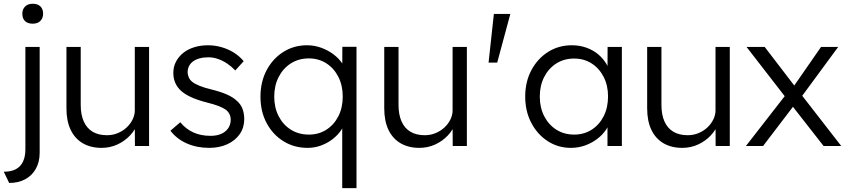

<svg xmlns="http://www.w3.org/2000/svg" viewBox="-54 -774 4494 1018"><path d="M-5.5 196 -34 136.5Q6 136.5 31.1 122.5Q56.3 108.5 68.4 82Q80.6 55.5 80.6 18.2V-525H156.3V36.1Q156.3 84.4 136.3 120.4Q116.3 156.4 80.1 176.2Q43.8 196 -5.5 196ZM119.4 -648.4Q92.8 -648.4 78.5 -662.4Q64.3 -676.3 64.3 -701.3Q64.3 -724.5 78.9 -739.3Q93.5 -754.1 119.4 -754.1Q145.7 -754.1 160.1 -740.2Q174.6 -726.2 174.6 -701.3Q174.6 -677.7 160 -663Q145.4 -648.4 119.4 -648.4Z M484.4 10Q426.7 10 384.8 -14.5Q343 -39 320.7 -85.6Q298.3 -132.3 298.3 -199.7V-525H374V-218.2Q374 -165.8 390.2 -129.8Q406.4 -93.7 437.4 -75.4Q468.5 -57.1 512.9 -57.1Q544.2 -57.1 571.1 -68.4Q598 -79.8 618 -98.6Q638 -117.5 649.4 -141.2Q660.7 -164.8 660.7 -188.8V-525H736.4V0H661.4L660.7 -113.7L675.7 -122.3Q663.7 -85.7 635.4 -55.7Q607 -25.7 568.2 -7.8Q529.4 10 484.4 10Z M1055.3 10Q989.3 10 936 -13.7Q882.7 -37.3 849.7 -81L901.8 -125.8Q931.1 -90.2 970.9 -72Q1010.6 -53.8 1062 -53.8Q1087.7 -53.8 1107.8 -60.1Q1127.8 -66.5 1141.5 -78.2Q1155.2 -89.9 1162.2 -105.4Q1169.2 -120.9 1169.2 -139Q1169.2 -172.7 1142.5 -192.8Q1129.1 -202.5 1104.8 -211.8Q1080.4 -221.2 1044.4 -230.2Q990.7 -243.8 954.6 -261.1Q918.4 -278.4 897.8 -300.4Q881.1 -318.7 873.1 -340.2Q865 -361.7 865 -387.7Q865 -420 878.9 -446.7Q892.7 -473.3 917.2 -493.2Q941.7 -513 975.5 -523.5Q1009.3 -534 1048.7 -534Q1085 -534 1120.3 -524Q1155.6 -514 1186 -495Q1216.3 -476 1238 -449.6L1193.5 -400.5Q1173.4 -421.5 1149.8 -437.4Q1126.1 -453.2 1100.9 -461.7Q1075.7 -470.2 1052 -470.2Q1025.9 -470.2 1005 -464.7Q984.2 -459.2 969.8 -448.7Q955.4 -438.1 948.1 -423.3Q940.7 -408.4 940.7 -390Q941.4 -375.7 947.4 -362.7Q953.4 -349.6 965.4 -340Q979.5 -328.9 1005 -318.6Q1030.5 -308.2 1067.6 -299.5Q1115.9 -287.6 1148.7 -273.1Q1181.6 -258.6 1201.6 -239.6Q1222.6 -221.3 1231.8 -196.9Q1241 -172.6 1241 -141.6Q1241 -97.3 1217 -62.8Q1193 -28.3 1151 -9.2Q1109 10 1055.3 10Z M1760.5 223.4V-140.8L1776.8 -141.9Q1773.5 -112.5 1755.8 -85.4Q1738.1 -58.4 1710.1 -36.7Q1682.1 -15 1648.1 -2.5Q1614 10 1577 10Q1505.3 10 1448.8 -25.2Q1392.3 -60.3 1359.7 -121.5Q1327 -182.7 1327 -261.3Q1327 -340.3 1359.7 -401.8Q1392.3 -463.3 1448.2 -498.6Q1504 -534 1573.7 -534Q1613 -534 1649.2 -520.8Q1685.4 -507.6 1714.7 -485.5Q1744.1 -463.3 1762.1 -435.4Q1780.1 -407.6 1782.5 -377.2L1760.5 -376.9L1761.2 -525.7H1836.2V223.4ZM1584 -60.4Q1635.7 -60.4 1676.3 -86.2Q1716.8 -112.1 1740 -157.5Q1763.2 -202.9 1763.2 -262Q1763.2 -320.7 1740 -366.5Q1716.8 -412.2 1676.3 -438.2Q1635.7 -464.3 1583.3 -464.3Q1529.6 -464.3 1488.2 -437.9Q1446.8 -411.5 1423.4 -365.6Q1400 -319.7 1400 -261.3Q1400 -203.6 1423.4 -158Q1446.8 -112.5 1488.2 -86.4Q1529.6 -60.4 1584 -60.4Z M2169.4 10Q2111.7 10 2069.8 -14.5Q2028 -39 2005.7 -85.6Q1983.3 -132.3 1983.3 -199.7V-525H2059V-218.2Q2059 -165.8 2075.2 -129.8Q2091.4 -93.7 2122.4 -75.4Q2153.5 -57.1 2197.9 -57.1Q2229.2 -57.1 2256.1 -68.4Q2283 -79.8 2303 -98.6Q2323 -117.5 2334.4 -141.2Q2345.7 -164.8 2345.7 -188.8V-525H2421.4V0H2346.4L2345.7 -113.7L2360.7 -122.3Q2348.7 -85.7 2320.4 -55.7Q2292 -25.7 2253.2 -7.8Q2214.4 10 2169.4 10Z M2536.4 -442 2564.5 -700H2651.8L2582.2 -442Z M2972.7 10Q2905 10 2850.2 -25.5Q2795.3 -61 2763 -122.5Q2730.7 -184 2730.7 -262Q2730.7 -341 2763.7 -402.5Q2796.7 -464 2852.5 -499Q2908.4 -534 2977.4 -534Q3018.7 -534 3054 -521.6Q3089.4 -509.3 3116.4 -487Q3143.4 -464.6 3161.3 -434.9Q3179.1 -405.2 3184.1 -370.5L3166.9 -376.9L3167.5 -525H3243.2V0H3166.9V-140.8L3185.8 -146.5Q3178.8 -115.1 3159.6 -86.8Q3140.5 -58.4 3111.4 -36.7Q3082.4 -15 3047.3 -2.5Q3012.1 10 2972.7 10ZM2990.6 -60.4Q3042.4 -60.4 3082.9 -86.2Q3123.5 -112.1 3146.7 -157.8Q3169.9 -203.6 3169.9 -262.7Q3169.9 -320.7 3146.7 -366.1Q3123.5 -411.5 3082.9 -437.6Q3042.4 -463.6 2990 -463.6Q2936.9 -463.6 2895.8 -437.6Q2854.8 -411.5 2831.4 -366Q2808 -320.4 2808 -262Q2808 -203.6 2831.4 -158Q2854.8 -112.5 2895.8 -86.4Q2936.9 -60.4 2990.6 -60.4Z M3563.4 10Q3505.7 10 3463.8 -14.5Q3422 -39 3399.7 -85.6Q3377.3 -132.3 3377.3 -199.7V-525H3453V-218.2Q3453 -165.8 3469.2 -129.8Q3485.4 -93.7 3516.4 -75.4Q3547.5 -57.1 3591.9 -57.1Q3623.2 -57.1 3650.1 -68.4Q3677 -79.8 3697 -98.6Q3717 -117.5 3728.4 -141.2Q3739.7 -164.8 3739.7 -188.8V-525H3815.4V0H3740.4L3739.7 -113.7L3754.7 -122.3Q3742.7 -85.7 3714.4 -55.7Q3686 -25.7 3647.2 -7.8Q3608.4 10 3563.4 10Z M4312.7 0 4130.9 -232.5 4120 -246.7 3904.4 -525H4000.6L4174.4 -298.2L4188 -281L4406.3 0ZM3901 0 4111.7 -270.7 4157.5 -217.2 3992 0ZM4192.3 -256.4 4150.5 -310.8 4299.1 -525H4390Z"/></svg>

Font: Lexend Medium
Style: Regular
Weight: 500
Designer: Bonnie Shaver-Troup, Thomas Jockin
Foundry: Lexend
Version: Version 1.005